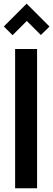

<svg xmlns="http://www.w3.org/2000/svg" viewBox="-32 -1000 283 1020"><path d="M-11.7 -859.4 109.4 -980.5 231 -858.9 185.1 -814 110.4 -888.7 34.7 -813ZM48.3 0V-739.7H165V0Z"/></svg>

Font: News Cycle
Style: Bold
Weight: 700
Version: Version 0.5.1